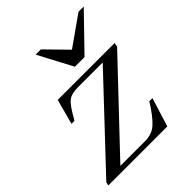

<svg xmlns="http://www.w3.org/2000/svg" viewBox="-185 -726 830 830"><g transform="rotate(-45 230.0 -311.0)"><path d="M434 -622H466L314 -465H255L172 -622H204L298 -526ZM-2 -16 353 -393H202Q162 -393 143 -378Q123 -363 92 -307L88 -301H70L101 -416H449L445 -397L91 -23H238Q253 -23 259 -24Q290 -28 311 -47Q342 -75 377 -132H396L355 0H-6Z"/></g></svg>

Font: New Athena Unicode
Style: Italic
Weight: 400
Designer: J. Rusten 1997; rev. by R. Hancock 2001, 2002, rev. by D. Mastronarde 2002-2019
Foundry: Society for Classical Studies (formerly American Philological Association)
Version: Version 5.008